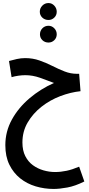

<svg xmlns="http://www.w3.org/2000/svg" viewBox="-20 -849 586 1259"><path d="M332 390Q271 390 214 373Q157 356 112.5 320.5Q68 285 41.5 231Q15 177 15 103Q15 13 58 -65Q101 -143 173.5 -204.5Q246 -266 334 -305Q291 -322 242.5 -339Q194 -356 146 -356Q124 -356 100 -352.5Q76 -349 56 -343L39 -449Q63 -456 90.5 -462Q118 -468 145 -468Q195 -468 239 -452.5Q283 -437 323.5 -416.5Q364 -396 403.5 -380.5Q443 -365 485 -365H499L508 -251Q442 -244 375 -218.5Q308 -193 252 -149Q196 -105 161.5 -46Q127 13 127 85Q127 138 146 175Q165 212 196 234.5Q227 257 265 268Q303 279 341 279Q378 279 416 271Q454 263 499 244L533 341Q473 371 421.5 380.5Q370 390 332 390ZM298 -718Q274 -718 257.5 -733.5Q241 -749 241 -772Q241 -795 257.5 -812Q274 -829 298 -829Q320 -829 336 -812Q352 -795 352 -772Q352 -749 336 -733.5Q320 -718 298 -718ZM298 -570Q274 -570 258 -585.5Q242 -601 242 -624Q242 -647 258 -663.5Q274 -680 298 -680Q320 -680 336 -663.5Q352 -647 352 -624Q352 -601 336 -585.5Q320 -570 298 -570Z"/></svg>

Font: Noto Sans Arabic ExtCond SemBd
Style: Regular
Weight: 600
Width: 2
Designer: Monotype Design Team, Nadine Chahine, Nizar Qandah and Khaled Hosny
Foundry: Monotype Imaging Inc.
Version: Version 2.012; ttfautohint (v1.8.4.7-5d5b)